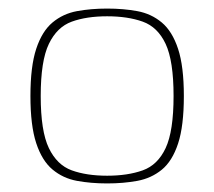

<svg xmlns="http://www.w3.org/2000/svg" viewBox="-20 -423 500 448"><path d="M230 5Q192 5 159.5 -1Q127 -7 102.5 -27.5Q78 -48 64.5 -89Q51 -130 51 -199Q51 -268 64.5 -309Q78 -350 102.5 -370.5Q127 -391 159.5 -397Q192 -403 230 -403Q268 -403 300.5 -397Q333 -391 357.5 -370.5Q382 -350 395.5 -309Q409 -268 409 -199Q409 -129 395.5 -88Q382 -47 357.5 -27Q333 -7 300.5 -1Q268 5 230 5ZM230 -13Q278 -13 313 -25.5Q348 -38 366.5 -77.5Q385 -117 385 -199Q385 -281 366.5 -320.5Q348 -360 313 -372.5Q278 -385 230 -385Q182 -385 147.5 -372.5Q113 -360 94 -320.5Q75 -281 75 -199Q75 -117 94 -77.5Q113 -38 147.5 -25.5Q182 -13 230 -13Z"/></svg>

Font: Genos Thin
Style: Regular
Weight: 100
Designer: Robert E. Leuschke
Foundry: Robert E. Leuschke
Version: Version 1.010